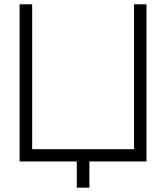

<svg xmlns="http://www.w3.org/2000/svg" viewBox="-20 -740 761 880"><path d="M332 120.1V0H69.8V-720.2H127.4V-56.2H594.2V-720.2H651.4V0H389.6V120.1Z"/></svg>

Font: Manrope Light
Style: Regular
Weight: 300
Designer: Mikhail Sharanda
Foundry: Mikhail Sharanda
Version: Version 4.505;FEAKit 1.0